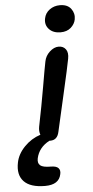

<svg xmlns="http://www.w3.org/2000/svg" viewBox="-141 -792 516 1063"><g transform="rotate(-5 117.0 -260.0)"><path d="M225.1 -605Q184.1 -605 161.4 -629.4Q138.7 -653.8 146 -689Q151.9 -718.8 176.5 -736.8Q201.2 -754.9 233.9 -754.9Q275.9 -754.9 295.7 -728.5Q315.4 -702.1 309.1 -668.9Q304.2 -643.6 282.5 -624.3Q260.7 -605 225.1 -605ZM116.2 -12.2H110.8Q51.3 19 38.1 79.1Q32.7 105.5 47.6 118.2Q62.5 130.9 106 130.9Q136.7 130.9 148.2 143.3Q159.7 155.8 154.8 176.8Q143.6 234.9 65.9 234.9Q-16.1 234.9 -51.5 197.5Q-86.9 160.2 -73.2 92.8Q-64 45.9 -25.6 6.3Q12.7 -33.2 64 -49.8Q56.6 -69.8 61 -94.2Q84 -207 102.1 -312.5Q120.1 -418 127 -451.2Q132.8 -482.4 157 -504.6Q181.2 -526.9 207 -526.9Q232.9 -526.9 246.6 -508.1Q260.3 -489.3 253.9 -456.1Q246.6 -415 209 -251.5Q171.4 -87.9 165 -58.1Q155.8 -12.2 116.2 -12.2Z"/></g></svg>

Font: Shantell Sans Bouncy
Style: Italic
Weight: 500
Italic angle: -11.31°
Designer: Stephen Nixon, Anya Danilova, Shantell Martin
Foundry: Arrow Type
Version: Version 1.006;[9816181b4]